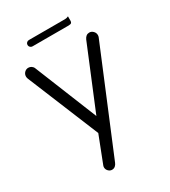

<svg xmlns="http://www.w3.org/2000/svg" viewBox="-204 -730 933 1052"><g transform="rotate(-30 262.0 -204.5)"><path d="M489.7 -458Q489.7 -472.7 479.2 -483.2Q468.8 -493.7 455.1 -493.7Q433.6 -493.7 422.4 -469.7L260.7 -78.1L101.6 -471.7Q98.1 -481.4 88.9 -487.8Q80.1 -493.7 69.3 -493.7Q55.2 -493.7 44.9 -483.2Q34.7 -472.7 34.7 -458Q34.7 -451.2 37.6 -443.4L223.1 7.8L158.2 174.8Q155.8 180.7 155.8 186.5Q155.8 200.2 165.8 210.2Q175.8 220.2 188.5 220.2Q201.7 220.2 210.4 211.4Q216.8 205.6 221.2 195.3L487.3 -445.3Q489.7 -451.2 489.7 -458ZM148.4 -583.5H377Q389.6 -583.5 395 -588.4Q398.9 -592.8 398.9 -601.6V-628.9Q388.2 -623.5 377 -623.5H148.4Q140.1 -623.5 134.3 -617.7Q128.4 -611.8 128.4 -603.5Q128.4 -595.2 134.3 -589.4Q140.1 -583.5 148.4 -583.5Z"/></g></svg>

Font: YuPearl-ExtraLight
Style: ExtraLight
Weight: 200
Designer: Max Yao
Foundry: Max-Everyday
Version: Version 1.011; ttfautohint (v1.8.3)